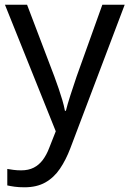

<svg xmlns="http://www.w3.org/2000/svg" viewBox="-20 -556 550 816"><path d="M1 -536H95L211 -231Q221 -204 229.5 -179Q238 -154 245 -130.5Q252 -107 256 -85H260Q266 -110 279 -150.5Q292 -191 306 -232L415 -536H510L279 74Q260 124 234.5 161.5Q209 199 172.5 219.5Q136 240 84 240Q60 240 42 237.5Q24 235 11 232V162Q22 164 37.5 166Q53 168 70 168Q101 168 123.5 156.5Q146 145 162 123.5Q178 102 189 73L217 2Z"/></svg>

Font: lguzrati15
Style: Book
Weight: 400
Designer: Jelle Bosma - Monotype Design Team, Universal Thirst
Foundry: Monotype Imaging Inc.
Version: Version 2.106